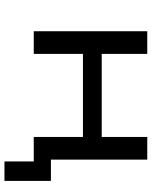

<svg xmlns="http://www.w3.org/2000/svg" viewBox="68 -604 664 839"><g transform="rotate(90 399.5 -184.0)"><path d="M685 128V0H578V-215H215V0H116V-496H215V-297H578V-496H677V-75H770V128Z"/></g></svg>

Font: Nunito Sans 7pt Expanded
Style: Regular
Weight: 400
Width: 7
Designer: Vernon Adams
Foundry: Vernon Adams
Version: Version 3.101;gftools[0.9.27]